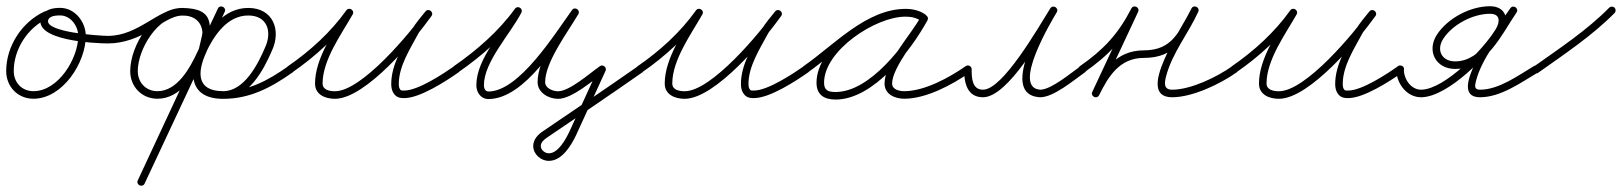

<svg xmlns="http://www.w3.org/2000/svg" viewBox="-22 -297 5153 610"><path d="M119.3 -260.4C119.3 -260.4 119.3 -260.4 119.3 -260.4C47.5 -227.1 -2.3 -150.4 -2.3 -71.2C-2.3 -21.8 34.3 16.7 84.2 16.7C177.2 16.7 250.6 -98.2 250.6 -182.5C250.6 -227.5 215.9 -272 169 -272C145.8 -272 117.4 -266.9 108.7 -242C108.7 -242 108.7 -242 108.7 -242C108.7 -242 108.7 -242 108.7 -242C82.3 -168.1 280.3 -159.1 321 -159C327.6 -159 333 -164.3 333 -171C333 -177.6 327.7 -183 321 -183C295.4 -183.1 117.2 -194.4 131.3 -234C131.3 -234 131.3 -234 131.3 -234C131.3 -234 131.3 -234 131.3 -234C135.9 -247.1 157.6 -248 169 -248C202.5 -248 226.6 -214.2 226.6 -182.5C226.6 -111.7 163.5 -7.3 84.2 -7.3C47.5 -7.3 21.7 -34.9 21.7 -71.2C21.7 -141.1 66 -209.2 129.4 -238.6C135.4 -241.4 138 -248.5 135.3 -254.5C132.5 -260.5 125.3 -263.1 119.3 -260.4Z M309 -171C309 -164.4 314.4 -159 321 -159C372.4 -159.1 417.7 -177.6 461.3 -203.3C488.5 -219.4 523.9 -247.5 557 -247.5C644.5 -247.5 623.4 -201.8 610.3 -143.6C608.7 -136.7 612.9 -131.5 618.1 -129.7C623.4 -127.9 629.9 -129.5 632.9 -135.9C663.3 -201.2 636.8 -271.8 557.7 -271.8C465.2 -271.8 391.7 -153.4 391.7 -71.2C391.7 -21.8 428.3 16.7 478.2 16.7C552.8 16.7 598.5 -60.8 626.1 -120C647.8 -166.6 669.9 -212.9 691.8 -259.4C695.3 -266.6 691.5 -272.7 686.1 -275.3C680.6 -277.8 673.5 -276.8 670.1 -269.6C585.3 -87.7 500.6 94.1 415.8 275.9C412.4 283.2 416.1 289.3 421.6 291.9C427 294.4 434.1 293.3 437.5 286.1C502.3 147.8 567.1 9.4 631.9 -128.9C631.9 -128.9 631.9 -128.9 631.9 -128.9C631.9 -128.9 631.9 -128.9 631.9 -128.9C657.1 -183.1 699.5 -247.8 766.7 -247.8C828 -247.8 843.2 -195.5 820.1 -146.1C820.1 -146.1 820.1 -146 820 -145.9C820 -145.8 820 -145.7 820 -145.7C797.6 -93.4 754.3 -7.3 687.2 -7.3C601.1 -7.3 604.4 -68.6 633.9 -131.9C637.3 -139.2 633.5 -145.3 628.1 -147.9C622.6 -150.4 615.5 -149.3 612.1 -142.1C576.1 -64.7 580 17 687 17C772.6 17 839.9 -19.2 907.9 -67.2C913.3 -71 914.6 -78.5 910.8 -83.9C907 -89.3 899.5 -90.6 894.1 -86.8C894.1 -86.8 894.1 -86.8 894.1 -86.8C830.3 -41.8 767.4 -7 687 -7C599.3 -7 605.3 -70.6 633.9 -131.9C637.3 -139.2 633.5 -145.3 628.1 -147.9C622.6 -150.4 615.5 -149.3 612.1 -142.1C575.1 -62.8 582.2 16.7 687.2 16.7C766.4 16.7 815.2 -73.4 842 -136.3C842 -136.3 842 -136.2 842 -136.1C841.9 -136 841.9 -135.9 841.9 -135.9C872.3 -201.2 845.8 -271.8 766.7 -271.8C689 -271.8 639.7 -202.6 610.1 -139.1C610.1 -139.1 610.1 -139.1 610.1 -139.1C610.1 -139.1 610.1 -139.1 610.1 -139.1C545.3 -0.8 480.6 137.6 415.8 275.9C412.4 283.1 416.1 289.3 421.6 291.9C427 294.4 434.1 293.3 437.5 286.1C522.3 104.3 607.1 -77.6 691.9 -259.4C695.2 -266.6 691.5 -272.8 686.1 -275.3C680.7 -277.9 673.6 -276.8 670.2 -269.6C648.2 -223.1 626.1 -176.7 604.3 -130.2C581.4 -80.9 541.3 -7.3 478.2 -7.3C441.5 -7.3 415.7 -34.9 415.7 -71.2C415.7 -140 478.9 -247.8 557.7 -247.8C619 -247.8 634.2 -195.5 611.1 -146.1C608.1 -139.6 613 -134.2 619 -132.1C625 -130.1 632.1 -131.4 633.7 -138.4C650.4 -212.2 662.6 -271.5 557 -271.5C481.6 -271.5 419.8 -183.1 321 -183C314.4 -183 309 -177.6 309 -171Z M906.8 -67.1C906.8 -67.1 906.8 -67.1 906.8 -67.1C978.9 -116.7 1046.9 -178.5 1097.8 -250C1102.2 -256.2 1099 -262.8 1093.8 -266.1C1088.6 -269.4 1081.3 -269.5 1077.6 -262.9C1038.7 -194.7 978.9 -111.7 978.9 -31.7C978.9 4 1011.6 16.9 1042.2 16.9C1139.5 16.9 1295.7 -171.4 1348.8 -246C1353.3 -252.4 1350.9 -259 1346.2 -262.6C1341.5 -266.1 1334.5 -266.6 1329.6 -260.5C1314.9 -241.9 1298.3 -223.5 1286.6 -203C1286.6 -203 1286.5 -202.9 1286.5 -202.8C1286.5 -202.7 1286.4 -202.7 1286.4 -202.7C1258.1 -149.7 1221 -92 1221 -30.3C1221 -21.5 1222.3 -12.5 1226.3 -4.5C1226.3 -4.5 1226.4 -4.4 1226.4 -4.4C1226.5 -4.3 1226.5 -4.2 1226.5 -4.2C1234.9 11 1244.8 14.7 1262.4 14.7C1312.5 14.7 1395.3 -39.5 1434.9 -67.2C1440.3 -71 1441.6 -78.5 1437.8 -83.9C1434 -89.3 1426.5 -90.6 1421.1 -86.8C1421.1 -86.8 1421.1 -86.8 1421.1 -86.8C1386.4 -62.6 1306.1 -9.3 1262.4 -9.3C1252.3 -9.3 1251.3 -8.9 1247.5 -15.8C1247.5 -15.8 1247.5 -15.7 1247.6 -15.6C1247.6 -15.5 1247.7 -15.5 1247.7 -15.5C1245.4 -19.9 1245 -25.4 1245 -30.3C1245 -87.3 1281.4 -142.3 1307.6 -191.3C1307.6 -191.3 1307.5 -191.3 1307.5 -191.2C1307.5 -191.1 1307.4 -191 1307.4 -191C1318.5 -210.5 1334.4 -228 1348.4 -245.5C1353.2 -251.6 1350.7 -258.4 1345.8 -262.1C1340.9 -265.7 1333.7 -266.3 1329.2 -260C1282.2 -193.7 1127.7 -7.1 1042.2 -7.1C1025.8 -7.1 1002.9 -10.9 1002.9 -31.7C1002.9 -106.4 1062 -187.1 1098.4 -251.1C1102.2 -257.7 1099.3 -264 1094.4 -267.1C1089.6 -270.2 1082.6 -270.1 1078.2 -264C1028.9 -194.7 963 -134.9 893.2 -86.9C887.7 -83.1 886.4 -75.7 890.1 -70.2C893.9 -64.7 901.3 -63.4 906.8 -67.1Z M1433.8 -67.1C1433.8 -67.1 1433.8 -67.1 1433.8 -67.1C1508 -118.5 1580.7 -181.7 1633.5 -255.2C1637.8 -261.3 1634.4 -267.7 1629.1 -270.9C1623.8 -274.2 1616.5 -274.3 1613.1 -267.7C1575.1 -194.2 1491.4 -111.5 1491.4 -26.1C1491.4 -3.3 1505.8 17.9 1530.4 17.7C1646.2 16.9 1752.1 -164.3 1814.7 -251C1819.2 -257.2 1816.1 -263.7 1810.9 -267.1C1805.8 -270.5 1798.5 -270.6 1794.7 -264.1C1756.4 -198.8 1686 -111.1 1686 -36C1686 -2.4 1721.2 17 1751 17C1795.5 17 1860.2 -40.9 1897.9 -67.1C1902.7 -70.5 1899.5 -76.9 1894.4 -81.1C1889.4 -85.3 1882.5 -87.4 1880.1 -82C1849.1 -14.3 1818.1 53.3 1787.1 121C1787.1 121 1787.1 121 1787.1 121C1787.1 120.9 1787.1 120.9 1787.1 120.9C1776.4 143.8 1751.8 190 1722.1 190C1721.9 190 1721.6 190 1721.4 190C1721.4 190 1721.3 190 1721.2 190C1721.1 190 1721 190 1721 190C1709.2 190 1696.1 179.2 1696.1 167C1696.1 155.8 1706.3 146.7 1714.8 140.9C1714.8 140.9 1714.7 140.9 1714.7 140.9C1714.7 140.9 1714.7 140.9 1714.7 140.9C1816.4 72 1918.3 3.3 2018.9 -67.2C2024.3 -71 2025.6 -78.5 2021.8 -83.9C2018 -89.3 2010.5 -90.6 2005.1 -86.8C1904.6 -16.5 1802.8 52.2 1701.3 121.1C1701.3 121.1 1701.3 121.1 1701.3 121.1C1701.3 121.1 1701.2 121.1 1701.2 121.1C1685.8 131.6 1672.1 147.2 1672.1 167C1672.1 192.5 1696 214 1721 214C1721 214 1720.9 214 1720.8 214C1720.7 214 1720.6 214 1720.6 214C1721.1 214 1721.6 214 1722.1 214C1764 214 1793.3 164.2 1808.9 131.1C1808.9 131.1 1808.9 131.1 1808.9 131C1808.9 131 1808.9 131 1808.9 131C1839.9 63.3 1870.9 -4.3 1901.9 -72C1904.4 -77.4 1902.3 -82.8 1898.5 -86C1894.7 -89.2 1889 -90.2 1884.1 -86.9C1851.5 -64.1 1787.5 -7 1751 -7C1735 -7 1710 -16.3 1710 -36C1710 -100 1780.9 -193.3 1815.3 -251.9C1819.2 -258.5 1816.4 -264.9 1811.5 -268C1806.7 -271.2 1799.7 -271.2 1795.3 -265C1739.9 -188.4 1627.7 -7 1530.2 -6.3C1519.4 -6.2 1515.4 -16.8 1515.4 -26.1C1515.4 -100.6 1599.8 -189.6 1634.4 -256.7C1637.8 -263.3 1634.9 -269.4 1630 -272.4C1625.1 -275.4 1618.3 -275.2 1614 -269.2C1562.8 -198 1492.1 -136.7 1420.2 -86.9C1414.7 -83.1 1413.4 -75.6 1417.1 -70.2C1420.9 -64.7 1428.4 -63.4 1433.8 -67.1Z M2017.8 -67.1C2017.8 -67.1 2017.8 -67.1 2017.8 -67.1C2089.9 -116.7 2157.9 -178.5 2208.8 -250C2213.2 -256.2 2210 -262.8 2204.8 -266.1C2199.6 -269.4 2192.3 -269.5 2188.6 -262.9C2149.7 -194.7 2089.9 -111.7 2089.9 -31.7C2089.9 4 2122.6 16.9 2153.2 16.9C2250.5 16.9 2406.7 -171.4 2459.8 -246C2464.3 -252.4 2461.9 -259 2457.2 -262.6C2452.5 -266.1 2445.5 -266.6 2440.6 -260.5C2425.9 -241.9 2409.3 -223.5 2397.6 -203C2397.6 -203 2397.5 -202.9 2397.5 -202.8C2397.5 -202.7 2397.4 -202.7 2397.4 -202.7C2369.1 -149.7 2332 -92 2332 -30.3C2332 -21.5 2333.3 -12.5 2337.3 -4.5C2337.3 -4.5 2337.4 -4.4 2337.4 -4.4C2337.5 -4.3 2337.5 -4.2 2337.5 -4.2C2345.9 11 2355.8 14.7 2373.4 14.7C2423.5 14.7 2506.3 -39.5 2545.9 -67.2C2551.3 -71 2552.6 -78.5 2548.8 -83.9C2545 -89.3 2537.5 -90.6 2532.1 -86.8C2532.1 -86.8 2532.1 -86.8 2532.1 -86.8C2497.4 -62.6 2417.1 -9.3 2373.4 -9.3C2363.3 -9.3 2362.3 -8.9 2358.5 -15.8C2358.5 -15.8 2358.5 -15.7 2358.6 -15.6C2358.6 -15.5 2358.7 -15.5 2358.7 -15.5C2356.4 -19.9 2356 -25.4 2356 -30.3C2356 -87.3 2392.4 -142.3 2418.6 -191.3C2418.6 -191.3 2418.5 -191.3 2418.5 -191.2C2418.5 -191.1 2418.4 -191 2418.4 -191C2429.5 -210.5 2445.4 -228 2459.4 -245.5C2464.2 -251.6 2461.7 -258.4 2456.8 -262.1C2451.9 -265.7 2444.7 -266.3 2440.2 -260C2393.2 -193.7 2238.7 -7.1 2153.2 -7.1C2136.8 -7.1 2113.9 -10.9 2113.9 -31.7C2113.9 -106.4 2173 -187.1 2209.4 -251.1C2213.2 -257.7 2210.3 -264 2205.4 -267.1C2200.6 -270.2 2193.6 -270.1 2189.2 -264C2139.9 -194.7 2074 -134.9 2004.2 -86.9C1998.7 -83.1 1997.4 -75.7 2001.1 -70.2C2004.9 -64.7 2012.3 -63.4 2017.8 -67.1Z M2544.8 -67.1C2544.8 -67.1 2544.8 -67.1 2544.8 -67.1C2636.8 -131 2738 -244.8 2855.6 -244.8C2872.5 -244.8 2890.1 -241.2 2904 -231.2C2910.2 -226.8 2916.8 -229.9 2920.1 -235.1C2923.5 -240.3 2923.6 -247.6 2917 -251.4C2896.1 -263.5 2879.1 -268.1 2854.3 -268.1C2746.1 -268.1 2572.1 -150.4 2572.1 -34.2C2572.1 4.5 2597 19.3 2632.7 19.3C2753.8 19.3 2872.2 -136.7 2924.5 -232.2C2928.4 -239.3 2925 -245.6 2919.8 -248.5C2914.5 -251.4 2907.3 -250.8 2903.5 -243.8C2870.3 -183.3 2788.3 -98.5 2788.3 -31.6C2788.3 2.7 2821.4 16.7 2851 16.7C2920.7 16.7 3004.1 -28.1 3059.9 -67.2C3065.3 -71 3066.6 -78.5 3062.8 -83.9C3059 -89.3 3051.5 -90.6 3046.1 -86.8C2994.6 -50.8 2915.4 -7.3 2851 -7.3C2835.6 -7.3 2812.3 -12 2812.3 -31.6C2812.3 -83.4 2896 -180.2 2924.5 -232.2C2928.4 -239.2 2925 -245.6 2919.8 -248.5C2914.5 -251.4 2907.3 -250.8 2903.5 -243.8C2856.1 -157.2 2743.1 -4.7 2632.7 -4.7C2610.2 -4.7 2596.1 -9.2 2596.1 -34.2C2596.1 -136.6 2759.8 -244.1 2854.3 -244.1C2875 -244.1 2887.8 -240.6 2905 -230.6C2911.6 -226.8 2917.9 -229.6 2921.1 -234.5C2924.2 -239.4 2924.2 -246.3 2918 -250.8C2899.9 -263.7 2877.6 -268.8 2855.6 -268.8C2730.5 -268.8 2628.2 -154.2 2531.2 -86.9C2525.7 -83.1 2524.4 -75.6 2528.1 -70.2C2531.9 -64.7 2539.4 -63.4 2544.8 -67.1Z M3041 -77C3041 -77 3041 -77 3041 -77C3041 -34.9 3050 12 3101 12C3181.3 12 3291.6 -188.6 3335.1 -257.6C3339.4 -264.3 3336.3 -270.8 3331.1 -274C3326 -277.1 3318.7 -276.9 3314.7 -270.1C3287.9 -225.2 3150.7 5.4 3282.4 12C3282.4 12 3282.6 12 3282.7 12C3282.8 12 3283 12 3283 12C3325.7 12 3390.4 -43 3424.9 -67.2C3430.3 -71 3431.6 -78.5 3427.8 -83.9C3424 -89.3 3416.5 -90.6 3411.1 -86.8C3382.2 -66.6 3317.8 -12 3283 -12C3283 -12 3283.1 -12 3283.3 -12C3283.5 -12 3283.6 -12 3283.6 -12C3190.4 -16.6 3319.1 -230.6 3335.3 -257.9C3339.4 -264.6 3336.3 -271.1 3331.3 -274.2C3326.2 -277.3 3319.1 -277.1 3314.9 -270.4C3277.1 -210.6 3164.6 -12 3101 -12C3066.1 -12 3065 -49.7 3065 -77C3065 -83.6 3059.6 -89 3053 -89C3046.4 -89 3041 -83.6 3041 -77Z M3422.9 -67.1C3422.9 -67.1 3422.9 -67.1 3422.9 -67.1C3500.3 -121 3550.3 -174.2 3593.7 -259C3597.3 -266 3593.5 -272.2 3588.1 -274.9C3582.6 -277.5 3575.5 -276.7 3572.1 -269.6C3530.9 -181.4 3489.6 -93.2 3448.3 -5.1C3445 2.1 3448.6 8.2 3454 10.8C3459.4 13.4 3466.4 12.4 3470 5.3C3500 -55.4 3535.6 -113 3612 -113C3714.4 -113 3741.3 -177.7 3784.6 -258.8C3788.2 -265.7 3784.5 -271.8 3779 -274.5C3773.5 -277.3 3766.3 -276.5 3763.1 -269.4C3737.6 -213.3 3579.3 12 3702 12C3766.7 12 3854.5 -29.9 3907 -67.2C3912.4 -71.1 3913.6 -78.6 3909.8 -84C3905.9 -89.4 3898.4 -90.6 3893 -86.8C3844.8 -52.4 3761.5 -12 3702 -12C3674.3 -12 3677.4 -33.8 3682.8 -54.7C3702.1 -128.7 3753.6 -190.5 3784.9 -259.5C3788.1 -266.6 3784.6 -272.6 3779.3 -275.2C3774 -277.8 3767.1 -277 3763.4 -270.1C3724.7 -197.6 3703.4 -137 3612 -137C3525.4 -137 3482.8 -74.8 3448.5 -5.3C3444.9 1.8 3448.7 8 3454.1 10.6C3459.6 13.2 3466.7 12.3 3470.1 5.1C3511.3 -83.1 3552.6 -171.2 3593.9 -259.4C3597.2 -266.5 3593.6 -272.6 3588.3 -275.3C3583 -277.9 3575.9 -276.9 3572.3 -269.9C3530.7 -188.6 3483.4 -138.5 3409.1 -86.9C3403.7 -83.1 3402.4 -75.6 3406.1 -70.1C3409.9 -64.7 3417.4 -63.4 3422.9 -67.1Z M3905.8 -67.1C3905.8 -67.1 3905.8 -67.1 3905.8 -67.1C3977.9 -116.7 4045.9 -178.5 4096.8 -250C4101.2 -256.2 4098 -262.8 4092.8 -266.1C4087.6 -269.4 4080.3 -269.5 4076.6 -262.9C4037.7 -194.7 3977.9 -111.7 3977.9 -31.7C3977.9 4 4010.6 16.9 4041.2 16.9C4138.5 16.9 4294.7 -171.4 4347.8 -246C4352.3 -252.4 4349.9 -259 4345.2 -262.6C4340.5 -266.1 4333.5 -266.6 4328.6 -260.5C4313.9 -241.9 4297.3 -223.5 4285.6 -203C4285.6 -203 4285.5 -202.9 4285.5 -202.8C4285.5 -202.7 4285.4 -202.7 4285.4 -202.7C4257.1 -149.7 4220 -92 4220 -30.3C4220 -21.5 4221.3 -12.5 4225.3 -4.5C4225.3 -4.5 4225.4 -4.4 4225.4 -4.4C4225.5 -4.3 4225.5 -4.2 4225.5 -4.2C4233.9 11 4243.8 14.7 4261.4 14.7C4311.5 14.7 4394.3 -39.5 4433.9 -67.2C4439.3 -71 4440.6 -78.5 4436.8 -83.9C4433 -89.3 4425.5 -90.6 4420.1 -86.8C4420.1 -86.8 4420.1 -86.8 4420.1 -86.8C4385.4 -62.6 4305.1 -9.3 4261.4 -9.3C4251.3 -9.3 4250.3 -8.9 4246.5 -15.8C4246.5 -15.8 4246.5 -15.7 4246.6 -15.6C4246.6 -15.5 4246.7 -15.5 4246.7 -15.5C4244.4 -19.9 4244 -25.4 4244 -30.3C4244 -87.3 4280.4 -142.3 4306.6 -191.3C4306.6 -191.3 4306.5 -191.3 4306.5 -191.2C4306.5 -191.1 4306.4 -191 4306.4 -191C4317.5 -210.5 4333.4 -228 4347.4 -245.5C4352.2 -251.6 4349.7 -258.4 4344.8 -262.1C4339.9 -265.7 4332.7 -266.3 4328.2 -260C4281.2 -193.7 4126.7 -7.1 4041.2 -7.1C4024.8 -7.1 4001.9 -10.9 4001.9 -31.7C4001.9 -106.4 4061 -187.1 4097.4 -251.1C4101.2 -257.7 4098.3 -264 4093.4 -267.1C4088.6 -270.2 4081.6 -270.1 4077.2 -264C4027.9 -194.7 3962 -134.9 3892.2 -86.9C3886.7 -83.1 3885.4 -75.7 3889.1 -70.2C3892.9 -64.7 3900.3 -63.4 3905.8 -67.1Z M4426 -89C4419.4 -89 4414 -83.6 4414 -77C4414 -32.5 4447.5 13.3 4494.9 12C4579.8 9.7 4709 -122.5 4750.6 -191.8C4774.2 -231.3 4764.8 -277.2 4711.7 -277.2C4649.3 -277.2 4576.8 -239 4543 -186.5C4510 -135.2 4539.4 -78 4601.1 -78C4699.7 -78 4748.1 -186.5 4796.1 -257.2C4800.6 -263.7 4797.8 -270.4 4792.8 -273.7C4787.8 -277.1 4780.5 -277.1 4776.2 -270.5C4745.5 -224 4563.7 12 4680 12C4745.8 12 4809.2 -34.1 4864.1 -66.7C4869.8 -70.1 4871.7 -77.4 4868.3 -83.1C4864.9 -88.8 4857.6 -90.7 4851.9 -87.3C4801.3 -57.3 4740.4 -12 4680 -12C4662.1 -12 4663.3 -23.5 4666.9 -38C4686.1 -115.6 4751.6 -189.6 4796.2 -257.3C4800.6 -263.9 4797.8 -270.6 4792.9 -273.9C4787.9 -277.2 4780.7 -277.2 4776.3 -270.6C4733.8 -208.1 4687.3 -102 4601.1 -102C4558.3 -102 4540.4 -138.1 4563.2 -173.5C4592.6 -219.2 4657.5 -253.2 4711.7 -253.2C4745.4 -253.2 4744 -227.5 4730 -204.2C4693.1 -142.7 4569.4 -14.1 4494.2 -12C4460.6 -11.1 4438 -46.1 4438 -77C4438 -83.6 4432.6 -89 4426 -89Z M4848.2 -68.7C4852.1 -63.3 4859.5 -62 4865 -65.9C4947.7 -124.7 5036.2 -183.1 5107.6 -255.6C5112.2 -260.3 5112.1 -267.9 5107.4 -272.6C5102.7 -277.2 5095.1 -277.1 5090.4 -272.4C5090.4 -272.4 5090.4 -272.4 5090.4 -272.4C5020.1 -200.9 4932.6 -143.4 4851 -85.4C4845.6 -81.6 4844.4 -74.1 4848.2 -68.7Z"/></svg>

Font: FRB American Cursive Guidelines Light
Style: Italic
Weight: 300
Italic angle: -25°
Version: Version 2.0;Modular Font Editor K font №1